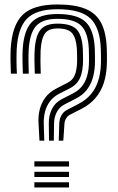

<svg xmlns="http://www.w3.org/2000/svg" viewBox="-20 -829 520 849"><path d="M239.8 -207 242 -282.5Q242.8 -302.8 251.6 -318.9Q260.5 -335 276.5 -343.2L327 -369.5Q361 -387 382.2 -412.6Q403.5 -438.2 414 -471Q424.5 -503.8 426 -542Q426.5 -550 426.5 -559.4Q426.5 -568.8 426.4 -581.6Q426.2 -594.5 425.8 -612.2Q422.5 -706.5 379.8 -747.4Q337 -788.2 234.2 -788.2Q140.8 -788.2 99.9 -747Q59 -705.8 53.8 -610.8Q52.8 -590.5 53 -559.2Q53.2 -528 54.8 -503.2H28.2Q26.8 -527.8 26.5 -559.5Q26.2 -591.2 27.2 -612.2Q33.2 -717.8 80.2 -763.5Q127.2 -809.2 234.2 -809.2Q312 -809.2 359.1 -789.4Q406.2 -769.5 428.1 -726.1Q450 -682.8 452.2 -612.2Q452.5 -594.5 452.8 -581.6Q453 -568.8 452.9 -559.4Q452.8 -550 452.2 -541.8Q450.8 -499 439 -462.2Q427.2 -425.5 403 -396.5Q378.8 -367.5 340 -347.5L289.5 -321.8Q278.8 -316.2 272.4 -305.5Q266 -294.8 265 -282.5L260 -207ZM154.5 -207 150.5 -282.5Q148.2 -315 155.6 -344.8Q163 -374.5 181 -398.4Q199 -422.2 228.5 -437.2L278.5 -463Q293 -470.2 301.5 -481.4Q310 -492.5 314.4 -507.6Q318.8 -522.8 320.2 -542.2Q320.8 -549.8 321 -558.9Q321.2 -568 320.9 -581Q320.5 -594 320 -612.2Q316.8 -661.2 298.9 -682.2Q281 -703.2 234.2 -703.2Q194.5 -703.2 178.5 -680.5Q162.5 -657.8 159.5 -604.8Q158.8 -587.8 158.9 -558Q159 -528.2 160.2 -503.2H133.8Q132.5 -528.2 132.4 -558.4Q132.2 -588.5 133.2 -606.2Q136.8 -669.8 158.9 -697.1Q181 -724.5 234.2 -724.5Q295.2 -724.5 319.2 -698.5Q343.2 -672.5 346.2 -612.2Q347 -594 347.1 -581.1Q347.2 -568.2 347.2 -559.1Q347.2 -550 346.5 -542Q345 -518 339.1 -498.5Q333.2 -479 321.5 -464.2Q309.8 -449.5 290.5 -439.5L240.5 -413.8Q216.5 -401.2 201.2 -381.2Q186 -361.2 179.4 -336Q172.8 -310.8 173.5 -282.5L175.8 -207ZM196.8 -207 195.8 -282.5Q195.2 -317.5 209.4 -346.4Q223.5 -375.2 252.5 -390.2L302.8 -416Q327 -428.5 341.9 -447Q356.8 -465.5 364.1 -489.4Q371.5 -513.2 373 -542Q373.5 -550 373.5 -559.2Q373.5 -568.5 373.4 -581.4Q373.2 -594.2 372.8 -612.2Q369.8 -684 339.4 -714.9Q309 -745.8 234.2 -745.8Q167.8 -745.8 139.4 -713.8Q111 -681.8 106.8 -607.8Q105.8 -589 106 -558.6Q106.2 -528.2 107.2 -503.2H81Q79.8 -528 79.5 -559Q79.2 -590 80.2 -609.2Q85 -693.8 119.6 -730.4Q154.2 -767 234.2 -767Q323 -767 359.5 -731.1Q396 -695.2 399.2 -612.2Q399.8 -594.2 399.9 -581.5Q400 -568.8 400 -559.4Q400 -550 399.5 -542Q398 -508.5 389 -480.1Q380 -451.8 362.1 -429.6Q344.2 -407.5 315 -392.8L264.5 -366.8Q242.2 -355.2 230.8 -332.8Q219.2 -310.2 219 -282.5L218 -207ZM132 0V-23H285.2V0ZM132 -92.5V-115.5H285.2V-92.5ZM132 -46.2V-69.2H285.2V-46.2Z"/></svg>

Font: Big Shoulders Inline Text Thin ExtraBold
Style: Regular
Weight: 800
Version: Version 2.002